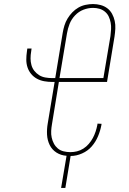

<svg xmlns="http://www.w3.org/2000/svg" viewBox="-20 -763 640 949"><path d="M282 166 309 7Q281 5 259 -9Q237 -23 225.5 -46.5Q214 -70 212.5 -97.5Q211 -125 216 -153L250 -358H238Q218 -358 198.5 -361.5Q179 -365 162.5 -374Q146 -383 134 -397.5Q122 -412 116 -430Q110 -448 110 -468Q110 -488 113 -508L115 -523H136L134 -508Q131 -491 131 -474Q131 -457 135.5 -441Q140 -425 150 -412.5Q160 -400 173.5 -391.5Q187 -383 204 -380Q221 -377 238 -377H253L290 -601Q293 -619 298.5 -637Q304 -655 314 -671.5Q324 -688 337.5 -702Q351 -716 367.5 -725.5Q384 -735 403 -739Q422 -743 440 -743Q459 -743 477.5 -738Q496 -733 510.5 -722Q525 -711 534 -694.5Q543 -678 547 -659.5Q551 -641 550 -621.5Q549 -602 546 -582L509 -358H271L237 -150Q234 -133 233 -116Q232 -99 235.5 -83Q239 -67 246.5 -53Q254 -39 266 -29Q278 -19 294.5 -15Q311 -11 328 -11Q344 -11 360.5 -15Q377 -19 392 -28.5Q407 -38 419 -52Q431 -66 439 -81Q447 -96 452.5 -112.5Q458 -129 461 -145L462 -152L482 -151L481 -144Q476 -117 464.5 -89.5Q453 -62 433.5 -39.5Q414 -17 385.5 -4.5Q357 8 329 8L303 166ZM274 -377H491L526 -585Q528 -602 529 -618.5Q530 -635 527 -651Q524 -667 517.5 -681Q511 -695 499 -705Q487 -715 472 -719.5Q457 -724 440 -724Q416 -724 392.5 -715Q369 -706 351 -687Q333 -668 324 -645Q315 -622 311 -598Z"/></svg>

Font: Iosevka HT Thin Extended
Style: Italic
Weight: 100
Width: 7
Italic angle: -9°
Monospace: yes
Designer: Belleve Invis
Foundry: Belleve Invis
Version: Version 32.3.0; ttfautohint (v1.8.4)